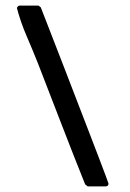

<svg xmlns="http://www.w3.org/2000/svg" viewBox="-20 -656 461 683"><path d="M117 -636 125 -630Q130 -618 142.5 -585Q155 -552 173 -506.5Q191 -461 212 -406Q233 -351 254.5 -295.5Q276 -240 296 -188Q316 -136 331.5 -95.5Q347 -55 356.5 -29.5Q366 -4 366 -3Q366 7 355 7H292L283 0Q240 -107 199 -213.5Q158 -320 116 -428Q97 -476 75 -527Q53 -578 40 -628Q41 -630 43.5 -633Q46 -636 49 -636Z"/></svg>

Font: Hand Textur
Style: Regular
Weight: 400
Designer: F. H. Ehmcke um 1935
Foundry: Peter Wiegel
Version: Version 1.000